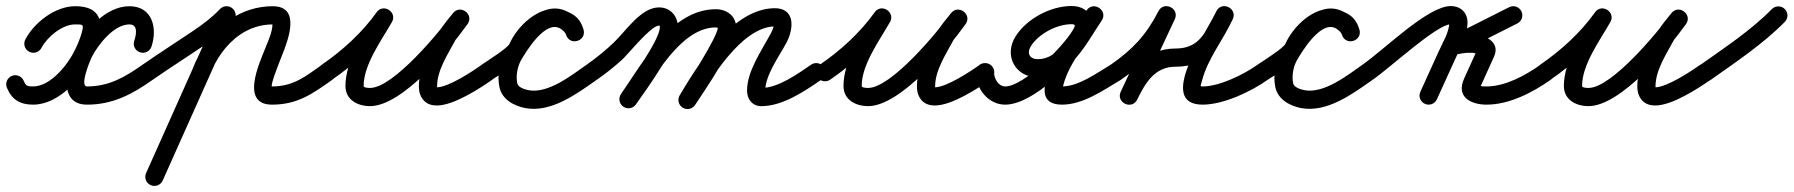

<svg xmlns="http://www.w3.org/2000/svg" viewBox="-50 -315 5913 633"><path d="M86.6 -157C86.6 -157 86.6 -157 86.6 -157C105.7 -193.1 154.7 -234.2 196.9 -234.5C224.8 -234.7 226.8 -234.7 219.6 -207.7C214.6 -188.7 206.6 -170.4 198.3 -152.7C176.4 -105.7 118.2 -30 59.3 -30C39.2 -30 35.3 -31.8 28.1 -48.7C21.7 -64 4.1 -71.1 -11.2 -64.6C-26.5 -58.2 -33.6 -40.6 -27.1 -25.3C-10.5 13.9 16.2 30 59.3 30C143.9 30 220.1 -57.4 252.7 -127.3C286.3 -199.3 311.6 -295.3 196.5 -294.5C131.8 -294 63 -241 33.6 -185C25.8 -170.3 31.5 -152.2 46.1 -144.5C60.8 -136.7 78.9 -142.4 86.6 -157ZM411.5 -142.6C427.2 -137.3 444.2 -145.7 449.4 -161.5C469.7 -221.7 452.9 -294.5 376.5 -294.5C299.5 -294.5 230.6 -215.9 198.8 -153.6C171.9 -101.1 136.1 30 237 30C322.5 30 386.5 -4.6 454.3 -52.5C467.8 -62 471.1 -80.8 461.5 -94.3C452 -107.8 433.2 -111.1 419.7 -101.5C362.3 -61 309.5 -30 237 -30C210.7 -30 248.4 -118.8 252.2 -126.4C272.7 -166.4 324.7 -234.5 376.5 -234.5C406.3 -234.5 399.1 -200 392.6 -180.5C387.3 -164.8 395.7 -147.8 411.5 -142.6Z M454.1 -52.4C454.1 -52.4 454.1 -52.4 454.1 -52.4C509.3 -90.8 566.1 -126.7 621.8 -164.4C656.7 -188 689.5 -213.2 718.7 -243.7C730.1 -255.7 729.7 -274.7 717.7 -286.2C705.8 -297.6 686.8 -297.2 675.3 -285.2C675.3 -285.2 675.3 -285.2 675.3 -285.2C649.1 -257.8 619.5 -235.3 588.2 -214.1C532.3 -176.3 475.3 -140.2 419.9 -101.6C406.3 -92.2 402.9 -73.5 412.4 -59.9C421.8 -46.3 440.5 -42.9 454.1 -52.4ZM669.6 -276.7C669.6 -276.7 669.6 -276.7 669.6 -276.7C590.3 -99.2 510.9 78.3 431.6 255.8C424.9 270.9 431.6 288.6 446.8 295.4C461.9 302.1 479.6 295.4 486.4 280.2C486.4 280.2 486.4 280.2 486.4 280.2C565.7 102.7 645.1 -74.7 724.4 -252.2C731.1 -267.4 724.4 -285.1 709.2 -291.9C694.1 -298.6 676.4 -291.8 669.6 -276.7ZM641 -66.2C641 -66.2 641 -66.2 641 -66.2C661.3 -118.8 694.6 -168.8 741.7 -200.9C773.5 -222.6 810.4 -234.5 849 -234.5C854.9 -234.5 848.5 -243.2 848.3 -234.4C847.8 -208.7 833.8 -179.1 824.4 -155.5C804.1 -104.5 742 30 847 30C931.8 30 981.4 -6.7 1046.3 -52.5C1059.8 -62 1063.1 -80.8 1053.5 -94.3C1044 -107.8 1025.2 -111.1 1011.7 -101.5C1011.7 -101.5 1011.7 -101.5 1011.7 -101.5C957.8 -63.5 917.7 -30 847 -30C839.1 -30 870.1 -107.9 880.2 -133.4C899.4 -181.9 943.7 -294.5 849 -294.5C798.4 -294.5 749.6 -279 707.9 -250.5C650.7 -211.5 609.7 -151.8 585 -87.8C579 -72.3 586.7 -55 602.2 -49C617.7 -43 635 -50.7 641 -66.2Z M1003.3 -60C1012.7 -46.4 1031.3 -42.9 1045 -52.3C1118.9 -103.1 1188.3 -166.4 1240.4 -239.6C1251.5 -255.1 1243.5 -271.4 1230.5 -279.7C1217.5 -288 1199.3 -288.3 1189.9 -271.8C1149.3 -200.5 1088.9 -115.7 1088.9 -31.7C1088.9 14.5 1129.4 34.9 1170.2 34.9C1276.1 34.9 1434 -154.8 1491.5 -235.6C1502.7 -251.5 1496.8 -268.1 1485 -277C1473.3 -285.8 1455.6 -286.9 1443.5 -271.7C1428.2 -252.4 1411.2 -233.3 1399 -211.9C1399 -211.9 1398.8 -211.7 1398.7 -211.5C1398.6 -211.3 1398.5 -211.1 1398.5 -211.1C1368.7 -155.2 1331 -95.6 1331 -30.3C1331 -18.6 1332.9 -6.8 1338.3 3.7C1338.3 3.7 1338.4 3.9 1338.5 4.1C1338.6 4.3 1338.8 4.5 1338.8 4.5C1349.1 23.2 1365 32.8 1390.4 32.8C1445.1 32.8 1530.1 -22.2 1573.2 -52.4C1586.8 -61.9 1590.1 -80.6 1580.6 -94.2C1571.1 -107.8 1552.4 -111.1 1538.8 -101.6C1538.8 -101.6 1538.8 -101.6 1538.8 -101.6C1507.6 -79.7 1428.4 -27.2 1390.4 -27.2C1379.2 -27.2 1396.9 -14.4 1391.2 -24.5C1391.2 -24.5 1391.4 -24.3 1391.5 -24.1C1391.6 -23.9 1391.7 -23.7 1391.7 -23.7C1391 -25.1 1391 -28.5 1391 -30.3C1391 -83.7 1426.9 -136.8 1451.5 -182.9C1451.5 -182.9 1451.4 -182.7 1451.3 -182.5C1451.2 -182.3 1451 -182.1 1451 -182.1C1461.7 -200.7 1477.1 -217.5 1490.5 -234.3C1502.6 -249.5 1496.2 -266.5 1484.1 -275.7C1471.9 -284.8 1453.8 -286.2 1442.5 -270.4C1400 -210.5 1246.5 -25.1 1170.2 -25.1C1165.5 -25.1 1148.9 -25.3 1148.9 -31.7C1148.9 -102.3 1207.4 -181.3 1242.1 -242.2C1251.5 -258.7 1244.3 -274.5 1232.1 -282.3C1219.9 -290.1 1202.6 -289.9 1191.6 -274.4C1143.5 -206.9 1079.1 -148.5 1011 -101.7C997.4 -92.3 993.9 -73.7 1003.3 -60Z M1529.9 -60.6C1538.9 -46.7 1557.5 -42.8 1571.4 -51.9C1603.3 -72.7 1669 -111.1 1684.4 -145.8C1699 -178.7 1743.7 -230.2 1784 -226.1C1784.1 -226.1 1782.8 -226.4 1781.5 -226.6C1780.2 -226.9 1778.9 -227.1 1778.9 -227.1C1797.2 -222 1809.9 -222.1 1816.2 -200.6C1821.7 -182 1839.2 -177.5 1853.7 -182.3C1868.3 -187 1879.8 -201 1873.2 -219.2C1868.9 -231 1863.8 -240.6 1855.3 -250.1C1855.3 -250.1 1855 -250.4 1854.8 -250.6C1854.5 -250.9 1854.2 -251.2 1854.2 -251.2C1848.1 -257.3 1841.8 -263.2 1834.6 -268C1834.6 -268 1834.9 -267.8 1835.1 -267.6C1835.4 -267.4 1835.6 -267.3 1835.6 -267.3C1743.5 -334.3 1655 -214.3 1615 -145C1615 -145 1614.9 -144.8 1614.8 -144.7C1614.7 -144.5 1614.6 -144.3 1614.6 -144.3C1596.1 -110.2 1588.7 -66 1596.6 -27.8C1605.2 13.2 1644.3 34.1 1682.3 41.5C1682.3 41.5 1682.4 41.5 1682.5 41.5C1682.6 41.5 1682.7 41.5 1682.7 41.5C1768 56.8 1852.6 -6.3 1918.2 -52.5C1931.8 -62 1935.1 -80.7 1925.5 -94.2C1916 -107.8 1897.3 -111.1 1883.8 -101.5C1883.8 -101.5 1883.8 -101.5 1883.8 -101.5C1835.1 -67.4 1758.1 -6 1693.3 -17.5C1693.3 -17.5 1693.4 -17.5 1693.5 -17.5C1693.6 -17.5 1693.7 -17.5 1693.7 -17.5C1682.1 -19.7 1658.3 -26.1 1655.4 -40.2C1650.3 -64.4 1655.6 -94.1 1667.4 -115.7C1667.4 -115.7 1667.3 -115.5 1667.2 -115.3C1667.1 -115.2 1667 -115 1667 -115C1684.4 -145.1 1750.3 -255.2 1800.4 -218.7C1800.4 -218.7 1800.6 -218.6 1800.9 -218.4C1801.1 -218.2 1801.4 -218 1801.4 -218C1805.2 -215.5 1808.5 -212 1811.8 -208.8C1811.8 -208.8 1811.5 -209.1 1811.2 -209.4C1811 -209.6 1810.7 -209.9 1810.7 -209.9C1814 -206.2 1815.2 -203.2 1816.8 -198.8C1823.4 -180.6 1840.4 -175.9 1854.3 -180.5C1868.3 -185.1 1879.2 -198.8 1873.8 -217.4C1861.1 -260.8 1834.7 -273.8 1795.1 -284.9C1795 -284.9 1793.8 -285.1 1792.5 -285.4C1791.3 -285.6 1790.1 -285.8 1790 -285.9C1721.9 -292.7 1655.2 -228.1 1629.6 -170.2C1623.8 -157.2 1559.5 -115.8 1538.6 -102.1C1524.7 -93.1 1520.8 -74.5 1529.9 -60.6Z M1876.4 -59.9C1885.9 -46.3 1904.6 -42.9 1918.1 -52.4C1947.5 -72.8 1975.5 -95 2001.9 -119.1C2022.4 -137.8 2095.8 -230.6 2122.6 -230.6C2126.1 -230.6 2125.2 -231.4 2125.2 -224C2125.2 -183.4 2023.8 -43.1 1997.4 -5.2C1987.9 8.4 1991.3 27.1 2004.8 36.6C2018.4 46.1 2037.1 42.7 2046.6 29.2C2046.6 29.2 2046.6 29.2 2046.6 29.2C2083.7 -24.1 2185.2 -161.2 2185.2 -224C2185.2 -261.2 2161.3 -290.6 2122.6 -290.6C2063.4 -290.6 2013.8 -213.3 1974.9 -176C1946.6 -148.8 1916.1 -124.1 1883.9 -101.6C1870.3 -92.1 1866.9 -73.4 1876.4 -59.9ZM2046.6 29.2C2046.6 29.2 2046.6 29.2 2046.6 29.2C2106.6 -57 2193.4 -224.6 2310.1 -224.6C2313.3 -224.6 2319 -221.7 2317.4 -224.3C2317.1 -224.7 2316.8 -226.1 2316.8 -225.1C2316.8 -194.4 2215.3 -38.3 2191.9 -2.4C2182.8 11.5 2186.7 30.1 2200.6 39.1C2214.5 48.2 2233.1 44.3 2242.1 30.4C2242.1 30.4 2242.1 30.4 2242.1 30.4C2277.3 -23.5 2376.8 -166 2376.8 -225.1C2376.8 -262.9 2345.4 -284.6 2310.1 -284.6C2163.2 -284.6 2071.4 -111.3 1997.4 -5.2C1987.9 8.4 1991.3 27.1 2004.8 36.6C2018.4 46.1 2037.1 42.7 2046.6 29.2ZM2242.4 29.9C2242.4 29.9 2242.4 29.9 2242.4 29.9C2290.9 -51.4 2392.7 -224 2502.1 -227.9C2508.3 -228.1 2506.6 -228 2501.1 -234C2500.8 -234.3 2501.2 -232.9 2501.1 -232.4C2500.2 -222 2494.6 -211.1 2489.8 -202.2C2460 -146.7 2412.9 -80 2412.9 -16.1C2412.9 12 2430.3 35 2460 35C2530.5 35 2602.3 -14 2658 -52.3C2671.7 -61.7 2675.1 -80.4 2665.7 -94C2656.3 -107.7 2637.6 -111.1 2624 -101.7C2580.2 -71.6 2515.9 -25 2460 -25C2458.5 -25 2463 -24.5 2464.4 -23.9C2468.7 -21.9 2472.9 -13.4 2472.9 -16.1C2472.9 -66.9 2518.3 -128.5 2542.6 -173.8C2567.6 -220.4 2573.2 -290.5 2499.9 -287.9C2362.2 -282.9 2253 -105.1 2190.9 -0.8C2182.4 13.4 2187 31.8 2201.3 40.3C2215.5 48.8 2233.9 44.1 2242.4 29.9Z M2645.3 -60C2654.7 -46.4 2673.3 -42.9 2687 -52.3C2760.9 -103.1 2830.3 -166.4 2882.4 -239.6C2893.5 -255.1 2885.5 -271.4 2872.5 -279.7C2859.5 -288 2841.3 -288.3 2831.9 -271.8C2791.3 -200.5 2730.9 -115.7 2730.9 -31.7C2730.9 14.5 2771.4 34.9 2812.2 34.9C2918.1 34.9 3076 -154.8 3133.5 -235.6C3144.7 -251.5 3138.8 -268.1 3127 -277C3115.3 -285.8 3097.6 -286.9 3085.5 -271.7C3070.2 -252.4 3053.2 -233.3 3041 -211.9C3041 -211.9 3040.8 -211.7 3040.7 -211.5C3040.6 -211.3 3040.5 -211.1 3040.5 -211.1C3010.7 -155.2 2973 -95.6 2973 -30.3C2973 -18.6 2974.9 -6.8 2980.3 3.7C2980.3 3.7 2980.4 3.9 2980.5 4.1C2980.6 4.3 2980.8 4.5 2980.8 4.5C2991.1 23.2 3007 32.8 3032.4 32.8C3087.1 32.8 3172.1 -22.2 3215.2 -52.4C3228.8 -61.9 3232.1 -80.6 3222.6 -94.2C3213.1 -107.8 3194.4 -111.1 3180.8 -101.6C3180.8 -101.6 3180.8 -101.6 3180.8 -101.6C3149.6 -79.7 3070.4 -27.2 3032.4 -27.2C3021.2 -27.2 3038.9 -14.4 3033.2 -24.5C3033.2 -24.5 3033.4 -24.3 3033.5 -24.1C3033.6 -23.9 3033.7 -23.7 3033.7 -23.7C3033 -25.1 3033 -28.5 3033 -30.3C3033 -83.7 3068.9 -136.8 3093.5 -182.9C3093.5 -182.9 3093.4 -182.7 3093.3 -182.5C3093.2 -182.3 3093 -182.1 3093 -182.1C3103.7 -200.7 3119.1 -217.5 3132.5 -234.3C3144.6 -249.5 3138.2 -266.5 3126.1 -275.7C3113.9 -284.8 3095.8 -286.2 3084.5 -270.4C3042 -210.5 2888.5 -25.1 2812.2 -25.1C2807.5 -25.1 2790.9 -25.3 2790.9 -31.7C2790.9 -102.3 2849.4 -181.3 2884.1 -242.2C2893.5 -258.7 2886.3 -274.5 2874.1 -282.3C2861.9 -290.1 2844.6 -289.9 2833.6 -274.4C2785.5 -206.9 2721.1 -148.5 2653 -101.7C2639.4 -92.3 2635.9 -73.7 2645.3 -60Z M3167 -77C3167 -77 3167 -77 3167 -77C3167 -22.4 3208.7 31.6 3266.4 30C3358.4 27.5 3491.9 -107.4 3537 -182.6C3567.9 -234.1 3549.9 -295.2 3482.7 -295.2C3414.2 -295.2 3336 -253.9 3298.9 -196.2C3258.2 -133 3296.3 -60 3372.1 -60C3479.6 -60 3529.9 -170.3 3582 -247C3593.2 -263.5 3586.2 -280.1 3573.6 -288.5C3561.1 -296.9 3543.1 -297 3532.1 -280.4C3497.1 -227.3 3298.1 30 3451 30C3520.8 30 3586.2 -16.8 3644.3 -51.2C3658.6 -59.6 3663.3 -78.1 3654.8 -92.3C3646.4 -106.6 3627.9 -111.3 3613.7 -102.8C3613.7 -102.8 3613.7 -102.8 3613.7 -102.8C3566.3 -74.7 3507.2 -30 3451 -30C3445.3 -30 3448.1 -31.7 3452.2 -26.9C3453.8 -25 3453.9 -23.3 3454 -23.8C3454.4 -29.1 3453.6 -26.7 3455.4 -33.7C3474.4 -109 3538.8 -181.4 3582.2 -247.4C3593.2 -264 3586.3 -280.5 3573.9 -288.8C3561.5 -297.1 3543.5 -297.2 3532.4 -280.8C3494.1 -224.5 3448.5 -120 3372.1 -120C3343.4 -120 3334.2 -140.3 3349.3 -163.8C3375.4 -204.3 3434.6 -235.2 3482.7 -235.2C3499.1 -235.2 3494 -227.6 3485.5 -213.4C3454 -160.9 3327.5 -31.7 3264.7 -30C3241.6 -29.4 3227 -56.5 3227 -77C3227 -93.6 3213.6 -107 3197 -107C3180.4 -107 3167 -93.6 3167 -77Z M3604.4 -59.9C3613.8 -46.3 3632.5 -42.9 3646.1 -52.4C3725.9 -107.9 3778 -163.4 3822.7 -250.8C3831.7 -268.3 3822.4 -283.8 3808.7 -290.5C3795.1 -297.1 3777.2 -295 3768.8 -277.2C3727.6 -189 3686.3 -100.9 3645 -12.7C3636.6 5.2 3645.8 20.6 3659.2 27C3672.6 33.5 3690.3 31 3699.1 13.3C3725.8 -40.7 3756.5 -95 3825 -95C3935.4 -95 3966.8 -162.9 4013.5 -250.3C4022.6 -267.4 4013.1 -282.9 3999.4 -289.6C3985.7 -296.4 3967.7 -294.5 3959.7 -276.9C3930.3 -212.1 3759 30 3915 30C3983.6 30 4074.8 -12.9 4130.4 -52.6C4143.9 -62.2 4147 -80.9 4137.4 -94.4C4127.8 -107.9 4109.1 -111 4095.6 -101.4C4050.6 -69.3 3970.6 -30 3915 -30C3904.9 -30 3908.3 -31.6 3913.2 -50.1C3932.2 -122.8 3983.4 -184.1 4014.3 -252.1C4022.3 -269.7 4013.4 -284.9 4000.3 -291.4C3987.1 -297.9 3969.7 -295.7 3960.5 -278.6C3925.3 -212.6 3907.8 -155 3825 -155C3730.9 -155 3682.9 -89.3 3645.3 -13.3C3636.5 4.4 3645.9 19.9 3659.5 26.4C3673.1 33 3691 30.6 3699.4 12.7C3740.6 -75.4 3781.9 -163.6 3823.2 -251.8C3831.5 -269.6 3822.5 -284.9 3809.2 -291.4C3795.9 -297.9 3778.2 -295.6 3769.3 -278.2C3729 -199.4 3683.7 -151.6 3611.9 -101.6C3598.3 -92.2 3594.9 -73.5 3604.4 -59.9Z M4087.9 -60.6C4096.9 -46.7 4115.5 -42.8 4129.4 -51.9C4161.3 -72.7 4227 -111.1 4242.4 -145.8C4257 -178.7 4301.7 -230.2 4342 -226.1C4342.1 -226.1 4340.8 -226.4 4339.5 -226.6C4338.2 -226.9 4336.9 -227.1 4336.9 -227.1C4355.2 -222 4367.9 -222.1 4374.2 -200.6C4379.7 -182 4397.2 -177.5 4411.7 -182.3C4426.3 -187 4437.8 -201 4431.2 -219.2C4426.9 -231 4421.8 -240.6 4413.3 -250.1C4413.3 -250.1 4413 -250.4 4412.8 -250.6C4412.5 -250.9 4412.2 -251.2 4412.2 -251.2C4406.1 -257.3 4399.8 -263.2 4392.6 -268C4392.6 -268 4392.9 -267.8 4393.1 -267.6C4393.4 -267.4 4393.6 -267.3 4393.6 -267.3C4301.5 -334.3 4213 -214.3 4173 -145C4173 -145 4172.9 -144.8 4172.8 -144.7C4172.7 -144.5 4172.6 -144.3 4172.6 -144.3C4154.1 -110.2 4146.7 -66 4154.6 -27.8C4163.2 13.2 4202.3 34.1 4240.3 41.5C4240.3 41.5 4240.4 41.5 4240.5 41.5C4240.6 41.5 4240.7 41.5 4240.7 41.5C4326 56.8 4410.6 -6.3 4476.2 -52.5C4489.8 -62 4493.1 -80.7 4483.5 -94.2C4474 -107.8 4455.3 -111.1 4441.8 -101.5C4441.8 -101.5 4441.8 -101.5 4441.8 -101.5C4393.1 -67.4 4316.1 -6 4251.3 -17.5C4251.3 -17.5 4251.4 -17.5 4251.5 -17.5C4251.6 -17.5 4251.7 -17.5 4251.7 -17.5C4240.1 -19.7 4216.3 -26.1 4213.4 -40.2C4208.3 -64.4 4213.6 -94.1 4225.4 -115.7C4225.4 -115.7 4225.3 -115.5 4225.2 -115.3C4225.1 -115.2 4225 -115 4225 -115C4242.4 -145.1 4308.3 -255.2 4358.4 -218.7C4358.4 -218.7 4358.6 -218.6 4358.9 -218.4C4359.1 -218.2 4359.4 -218 4359.4 -218C4363.2 -215.5 4366.5 -212 4369.8 -208.8C4369.8 -208.8 4369.5 -209.1 4369.2 -209.4C4369 -209.6 4368.7 -209.9 4368.7 -209.9C4372 -206.2 4373.2 -203.2 4374.8 -198.8C4381.4 -180.6 4398.4 -175.9 4412.3 -180.5C4426.3 -185.1 4437.2 -198.8 4431.8 -217.4C4419.1 -260.8 4392.7 -273.8 4353.1 -284.9C4353 -284.9 4351.8 -285.1 4350.5 -285.4C4349.3 -285.6 4348.1 -285.8 4348 -285.9C4279.9 -292.7 4213.2 -228.1 4187.6 -170.2C4181.8 -157.2 4117.5 -115.8 4096.6 -102.1C4082.7 -93.1 4078.8 -74.5 4087.9 -60.6Z M4434.3 -59.9C4443.8 -46.3 4462.4 -42.9 4476.1 -52.3C4533.4 -92 4687.5 -235 4733 -235C4735.6 -235 4728.2 -243.6 4728.2 -241C4728.2 -209.7 4705.7 -173 4692.7 -144.4C4672.7 -100.4 4652.7 -56.4 4632.7 -12.4C4625.8 2.7 4632.5 20.5 4647.6 27.3C4662.7 34.2 4680.5 27.5 4687.3 12.4C4707.3 -31.6 4727.3 -75.6 4747.3 -119.6C4764.3 -157 4788.2 -199.3 4788.2 -241C4788.2 -273.6 4765.3 -295 4733 -295C4657.2 -295 4514.1 -151.6 4441.9 -101.7C4428.3 -92.2 4424.9 -73.6 4434.3 -59.9ZM4965.8 -278C4958.3 -292.8 4940.3 -298.7 4925.5 -291.3C4857.2 -256.8 4788.8 -222.4 4720.5 -187.9C4704.1 -179.7 4701 -163.1 4706.3 -150C4711.6 -136.8 4725.4 -127.1 4742.9 -132.5C4762 -138.5 4780.8 -141.8 4800.9 -141C4800.9 -141 4801.3 -141 4801.8 -141C4802.3 -141 4802.8 -141 4802.8 -141C4811 -141.2 4825.6 -134.7 4822 -141C4819 -146.2 4820.9 -152.9 4820.8 -152.7C4820.8 -152.7 4820.8 -152.6 4820.7 -152.5C4820.7 -152.4 4820.7 -152.4 4820.7 -152.4C4806.2 -120.4 4791.7 -88.4 4777.2 -56.4C4777.2 -56.4 4777.3 -56.4 4777.3 -56.5C4777.3 -56.6 4777.4 -56.7 4777.4 -56.7C4748.9 4.5 4799.2 30 4851 30C4926.4 30 5003.2 -10.2 5063.3 -52.5C5076.8 -62 5080.1 -80.7 5070.5 -94.3C5061 -107.8 5042.3 -111.1 5028.7 -101.5C4979.4 -66.7 4913.4 -30 4851 -30C4845.5 -30 4839.9 -30.1 4834.4 -30.8C4831.4 -31.2 4823.1 -34.7 4825.4 -32.8C4829.8 -29.3 4829.5 -24.9 4829.5 -24.9C4830.4 -27 4830.7 -29.1 4831.8 -31.3C4831.8 -31.3 4831.8 -31.4 4831.8 -31.5C4831.9 -31.6 4831.9 -31.6 4831.9 -31.6C4846.4 -63.6 4860.9 -95.6 4875.3 -127.6C4875.3 -127.6 4875.3 -127.6 4875.3 -127.5C4875.2 -127.4 4875.2 -127.3 4875.2 -127.3C4899.2 -178.8 4841.9 -202 4801.2 -201C4801.2 -201 4801.7 -201 4802.2 -201C4802.7 -201 4803.2 -201 4803.1 -201C4776.2 -202 4750.7 -197.8 4725.1 -189.8C4707.6 -184.4 4705 -166.4 4710.9 -151.8C4716.8 -137.2 4731.1 -126.1 4747.5 -134.4C4815.8 -168.8 4884.2 -203.3 4952.5 -237.7C4967.3 -245.1 4973.2 -263.2 4965.8 -278Z M5020.3 -60C5029.7 -46.4 5048.3 -42.9 5062 -52.3C5135.9 -103.1 5205.3 -166.4 5257.4 -239.6C5268.5 -255.1 5260.5 -271.4 5247.5 -279.7C5234.5 -288 5216.3 -288.3 5206.9 -271.8C5166.3 -200.5 5105.9 -115.7 5105.9 -31.7C5105.9 14.5 5146.4 34.9 5187.2 34.9C5293.1 34.9 5451 -154.8 5508.5 -235.6C5519.7 -251.5 5513.8 -268.1 5502 -277C5490.3 -285.8 5472.6 -286.9 5460.5 -271.7C5445.2 -252.4 5428.2 -233.3 5416 -211.9C5416 -211.9 5415.8 -211.7 5415.7 -211.5C5415.6 -211.3 5415.5 -211.1 5415.5 -211.1C5385.7 -155.2 5348 -95.6 5348 -30.3C5348 -18.6 5349.9 -6.8 5355.3 3.7C5355.3 3.7 5355.4 3.9 5355.5 4.1C5355.6 4.3 5355.8 4.5 5355.8 4.5C5366.1 23.2 5382 32.8 5407.4 32.8C5462.1 32.8 5547.1 -22.2 5590.2 -52.4C5603.8 -61.9 5607.1 -80.6 5597.6 -94.2C5588.1 -107.8 5569.4 -111.1 5555.8 -101.6C5555.8 -101.6 5555.8 -101.6 5555.8 -101.6C5524.6 -79.7 5445.4 -27.2 5407.4 -27.2C5396.2 -27.2 5413.9 -14.4 5408.2 -24.5C5408.2 -24.5 5408.4 -24.3 5408.5 -24.1C5408.6 -23.9 5408.7 -23.7 5408.7 -23.7C5408 -25.1 5408 -28.5 5408 -30.3C5408 -83.7 5443.9 -136.8 5468.5 -182.9C5468.5 -182.9 5468.4 -182.7 5468.3 -182.5C5468.2 -182.3 5468 -182.1 5468 -182.1C5478.7 -200.7 5494.1 -217.5 5507.5 -234.3C5519.6 -249.5 5513.2 -266.5 5501.1 -275.7C5488.9 -284.8 5470.8 -286.2 5459.5 -270.4C5417 -210.5 5263.5 -25.1 5187.2 -25.1C5182.5 -25.1 5165.9 -25.3 5165.9 -31.7C5165.9 -102.3 5224.4 -181.3 5259.1 -242.2C5268.5 -258.7 5261.3 -274.5 5249.1 -282.3C5236.9 -290.1 5219.6 -289.9 5208.6 -274.4C5160.5 -206.9 5096.1 -148.5 5028 -101.7C5014.4 -92.3 5010.9 -73.7 5020.3 -60Z M5547.5 -58.3C5557.1 -44.8 5575.9 -41.6 5589.4 -51.2C5673 -110.6 5762.3 -169.7 5834.4 -243C5846 -254.8 5845.8 -273.8 5834 -285.4C5822.2 -297 5803.2 -296.8 5791.6 -285C5791.6 -285 5791.6 -285 5791.6 -285C5722.1 -214.3 5635.3 -157.5 5554.6 -100.1C5541.1 -90.5 5537.9 -71.8 5547.5 -58.3Z"/></svg>

Font: FRB American Cursive
Style: Bold Italic
Weight: 700
Italic angle: -25°
Version: Version 2.0;Modular Font Editor K font №1